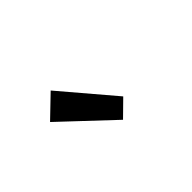

<svg xmlns="http://www.w3.org/2000/svg" viewBox="-27 -1103 668 668"><g transform="rotate(-45 307.0 -769.0)"><path d="M315 -644 373 -701 209 -894 130 -818Z"/></g></svg>

Font: DAIFUKU Sans JP Medium
Style: Regular
Weight: 500
Designer: Original font ‘Source Han Sans JP’ : Ryoko NISHIZUKA  (kana, bopomofo & ideographs); Paul D. Hunt (Latin, Greek & Cyrill
Foundry: Daifuku
Version: Version 1.000